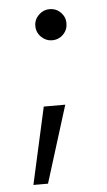

<svg xmlns="http://www.w3.org/2000/svg" viewBox="-48 -477 387 694"><g transform="rotate(-5 145.0 -130.0)"><path d="M45 184 107 -95H185L98 184ZM158 -331Q136 -331 119 -347.5Q102 -364 102 -388Q102 -411 119 -427.5Q136 -444 158 -444Q182 -444 198.5 -427.5Q215 -411 215 -388Q215 -364 198.5 -347.5Q182 -331 158 -331Z"/></g></svg>

Font: TikTok Sans Light
Style: Regular
Weight: 300
Version: Version 4.000